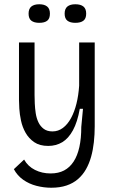

<svg xmlns="http://www.w3.org/2000/svg" viewBox="-20 -720 534 900"><path d="M220 160Q185 160 150.5 151Q116 142 88.5 122.5Q61 103 45 73L93 28Q111 60 144 76.5Q177 93 217 93Q254 93 280.5 79Q307 65 325 37.5Q343 10 352 -30.5Q361 -71 361 -125L369 -210H354Q343 -148 322 -109.5Q301 -71 272 -53.5Q243 -36 206 -36Q166 -36 140.5 -53.5Q115 -71 100 -97.5Q85 -124 78.5 -154.5Q72 -185 70.5 -211Q69 -237 69 -251V-521H142V-275Q142 -258 143 -235Q144 -212 147.5 -189Q151 -166 160 -147Q169 -128 185 -116Q201 -104 226 -104Q253 -104 275 -120.5Q297 -137 313 -166.5Q329 -196 338.5 -234.5Q348 -273 351 -318V-521H424V-128Q424 -90 420 -53.5Q416 -17 407 15Q398 47 383 73.5Q368 100 345.5 119.5Q323 139 292 149.5Q261 160 220 160ZM333 -613Q309 -613 296 -623Q283 -633 283 -656Q283 -679 296 -689.5Q309 -700 333 -700Q358 -700 371 -689.5Q384 -679 384 -656Q384 -633 371 -623Q358 -613 333 -613ZM164 -613Q140 -613 127 -623Q114 -633 114 -656Q114 -679 127 -689.5Q140 -700 164 -700Q188 -700 201 -689.5Q214 -679 214 -656Q214 -633 201.5 -623Q189 -613 164 -613Z"/></svg>

Font: Bricolage Grotesque SemiCondensed Light
Style: Regular
Weight: 300
Width: 4
Designer: Mathieu Triay
Foundry: Atelier Triay
Version: Version 1.000;gftools[0.9.30]